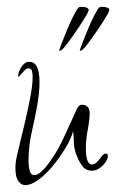

<svg xmlns="http://www.w3.org/2000/svg" viewBox="-20 -547 338 559"><path d="M54 -8Q41 -8 32.5 -21Q24 -34 25 -63Q25 -77 33 -109.5Q41 -142 50.5 -182Q60 -222 67.5 -260Q75 -298 75 -322Q75 -333 73 -340.5Q71 -348 63 -348Q57 -348 52 -342.5Q47 -337 42 -332Q35 -323 34 -323Q33 -323 33 -326Q33 -338 42.5 -352.5Q52 -367 65 -367Q81 -367 88 -351.5Q95 -336 95 -308Q95 -277 88 -238Q81 -199 73 -165Q69 -149 66 -126Q63 -103 63 -81Q63 -62 66.5 -49.5Q70 -37 80 -37Q88 -37 99.5 -46.5Q111 -56 127 -79Q150 -111 168.5 -152.5Q187 -194 203 -228Q209 -242 218 -242Q241 -242 241 -217Q241 -198 235.5 -169.5Q230 -141 230 -115Q230 -68 248 -68Q257 -68 266.5 -79.5Q276 -91 277 -93Q283 -100 288 -100Q294 -100 294 -93Q294 -80 279 -65Q264 -50 247 -50Q231 -50 221.5 -61.5Q212 -73 204 -92Q195 -115 195 -132Q195 -149 193 -165Q186 -141 169.5 -114Q153 -87 132.5 -62.5Q112 -38 91 -23Q70 -8 54 -8ZM217 -400Q213 -399 212 -400Q212 -401 219 -419.5Q226 -438 236 -462Q246 -486 256 -505Q266 -524 270 -526Q272 -527 279 -527Q284 -527 290 -525.5Q296 -524 298 -520Q300 -517 290 -500Q280 -483 265 -461Q250 -439 236.5 -421Q223 -403 217 -400ZM157 -400Q153 -399 152 -400Q152 -401 159 -419.5Q166 -438 176 -462Q186 -486 196 -505Q206 -524 210 -526Q212 -527 219 -527Q224 -527 230 -525.5Q236 -524 238 -520Q240 -517 230 -500Q220 -483 205 -461Q190 -439 176.5 -421Q163 -403 157 -400Z"/></svg>

Font: Inspiration
Style: Regular
Weight: 400
Designer: Robert E. Leuschke
Foundry: Robert E. Leuschke
Version: Version 2.010; ttfautohint (v1.8.3)